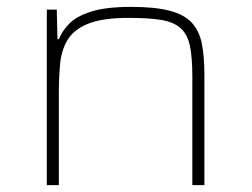

<svg xmlns="http://www.w3.org/2000/svg" viewBox="-20 -538 732 558"><path d="M116 0V-510H145L147 -424H151Q161 -449 182 -470Q203 -491 245.5 -504.5Q288 -518 361 -518Q430 -518 472.5 -507Q515 -496 537 -472.5Q559 -449 566.5 -411.5Q574 -374 574 -320V0H539V-315Q539 -371 532 -404.5Q525 -438 505 -456Q485 -474 449 -480Q413 -486 354 -486Q278 -486 236 -469Q194 -452 176 -421.5Q158 -391 154.5 -350.5Q151 -310 151 -264V0Z"/></svg>

Font: Saira Expanded Thin
Style: Regular
Weight: 250
Width: 7
Designer: Hector Gatti with collaboration of the Omnibus-Type team
Foundry: Omnibus-Type
Version: Version 1.101